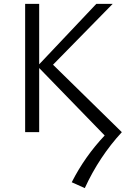

<svg xmlns="http://www.w3.org/2000/svg" viewBox="-20 -678 655 985"><path d="M517 17 181 -329V0H109V-658H181V-348L474 -658H558L252 -346L605 0Q489 126 415 287L348 257Q415 125 517 17Z"/></svg>

Font: LXGW Bright GB
Style: Regular
Weight: 400
Designer: Christian Thalmann (Catharsis Fonts)
Foundry: LXGW / Christian Thalmann (Catharsis Fonts) / Fontworks Inc.
Version: Version 5.510